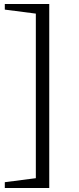

<svg xmlns="http://www.w3.org/2000/svg" viewBox="-20 -748 394 959"><path d="M226 -728V191H4V162L159 142V-680L4 -700V-728Z"/></svg>

Font: Piazzolla
Style: Regular
Weight: 400
Designer: Juan Pablo del Peral
Foundry: Huerta Tipografica
Version: Version 1.330